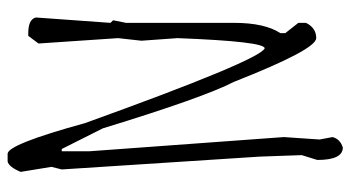

<svg xmlns="http://www.w3.org/2000/svg" viewBox="-228 -671 920 504"><g transform="rotate(90 232.0 -419.0)"><path d="M367.2 -858.9Q399.9 -858.9 399.9 -792L387.2 -751L391.1 -641.1L424.8 -121.1L418 -94.2L431.2 -13.2Q418 18.1 403.8 21H383.8Q358.9 21 303.2 -182.1Q138.2 -640.1 106.9 -653.8Q88.9 -653.8 80.1 -424.8L86.9 -330.1L80.1 -269L94.2 -60.1L74.2 -33.2H66.9Q30.8 -33.2 25.9 -53.2L40 -249L33.2 -255.9L40 -290V-573.2Q40 -653.8 66.9 -694.8V-708L40 -742.2V-762.2Q53.2 -789.1 80.1 -789.1Q109.9 -789.1 194.8 -573.2Q235.8 -494.1 316.9 -229L371.1 -121.1H377V-194.8L339.8 -704.1L346.2 -797.9L339.8 -832Q345.2 -852.1 367.2 -858.9Z"/></g></svg>

Font: Loved by the King
Style: Regular
Weight: 400
Designer: Kimberly Geswein
Foundry: Kimberly Geswein
Version: Version 1.002 2006